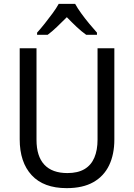

<svg xmlns="http://www.w3.org/2000/svg" viewBox="-20 -964 694 994"><path d="M572 -242Q572 -165 545 -108.5Q518 -52 463.5 -21Q409 10 325 10Q206 10 144 -57Q82 -124 82 -243V-714H169V-240Q169 -155 209.5 -111.5Q250 -68 329 -68Q383 -68 417.5 -88.5Q452 -109 468.5 -148Q485 -187 485 -241V-714H572ZM369 -944Q381 -922 400.5 -895Q420 -868 442 -841.5Q464 -815 482 -795V-784H426Q402 -801 376.5 -825Q351 -849 326 -875Q300 -849 275 -825Q250 -801 227 -784H172V-795Q191 -816 212 -842.5Q233 -869 252.5 -895.5Q272 -922 284 -944Z"/></svg>

Font: Noto Sans Hebrew SemiCondensed
Style: Regular
Weight: 400
Width: 4
Designer: Monotype Design Team
Foundry: Monotype Imaging Inc.
Version: Version 2.003